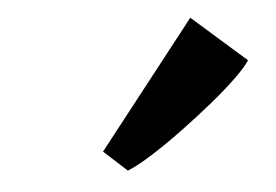

<svg xmlns="http://www.w3.org/2000/svg" viewBox="-32 -924 478 332"><g transform="rotate(-5 207.0 -758.0)"><path d="M138 -667.5 308.5 -885 401.5 -803Q395.5 -793 376.5 -774.5Q357.5 -756 331 -734.5Q304.5 -713 276 -692Q247.5 -671 221.5 -654.5Q195.5 -638 178 -631Z"/></g></svg>

Font: Merriweather 24pt SemiCondensed Black
Style: Italic
Weight: 900
Width: 4
Italic angle: -7.8°
Designer: Eben Sorkin
Foundry: Eben Sorkin
Version: Version 2.101